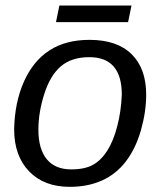

<svg xmlns="http://www.w3.org/2000/svg" viewBox="-20 -686 596 715"><path d="M524.4 -333.5Q524.4 -270 504.9 -201.4Q485.4 -132.8 449 -85.2Q412.6 -37.6 359.9 -13.9Q307.1 9.8 239.7 9.8Q144 9.8 88.4 -47.9Q32.7 -105.5 32.7 -204.6Q34.7 -304.2 68.8 -381.3Q103 -458.5 163.6 -498Q224.1 -537.6 313.5 -537.6Q416 -537.6 470.2 -484.1Q524.4 -430.7 524.4 -333.5ZM433.6 -333.5Q433.6 -473.1 312.5 -473.1Q246.6 -473.1 206.8 -439.2Q167 -405.3 145 -336.4Q123 -267.6 123 -203.1Q123 -130.9 154.3 -93Q185.5 -55.2 245.1 -55.2Q295.4 -55.2 325.9 -72Q356.4 -88.9 379.4 -124.8Q402.3 -160.6 416.7 -216.3Q431.2 -272 433.6 -333.5ZM457 -603.5H188.5L201.2 -665.5H469.7Z"/></svg>

Font: Liberation Sans
Style: Italic
Weight: 400
Italic angle: -12°
Designer: Steve Matteson
Foundry: Ascender Corporation
Version: Version 2.1.5